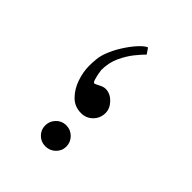

<svg xmlns="http://www.w3.org/2000/svg" viewBox="-170 -642 795 795"><g transform="rotate(45 227.0 -245.0)"><path d="M305.7 -223.1Q305.7 -192.9 284.9 -171.9Q264.2 -150.9 233.9 -150.9Q195.8 -150.9 170.2 -177Q144.5 -203.1 131.8 -240.7Q119.1 -278.3 119.1 -313Q119.1 -331.5 121.1 -352.1Q123 -372.6 130.9 -394.5Q143.1 -427.2 163.1 -458.7Q183.1 -490.2 203.6 -512.5Q224.1 -534.7 237.8 -539.6L254.9 -514.6Q241.7 -502 220.7 -476.1Q199.7 -450.2 183.3 -414.8Q167 -379.4 167 -336.4Q167 -333.5 169.7 -318.8Q172.4 -304.2 176.5 -290.5Q180.7 -276.9 185.5 -276.9Q189.9 -276.9 206.3 -285.6Q222.7 -294.4 234.9 -294.4Q262.2 -294.4 283.9 -272Q305.7 -249.5 305.7 -223.1ZM289.1 -9.8Q289.1 15.1 270.8 33Q252.4 50.8 226.1 50.8Q200.7 50.8 182.9 33Q165 15.1 165 -9.8Q165 -35.6 182.9 -54Q200.7 -72.3 226.1 -72.3Q252.4 -72.3 270.8 -54Q289.1 -35.6 289.1 -9.8Z"/></g></svg>

Font: Rohingya Solluk
Style: Regular
Weight: 400
Designer: SIL International
Foundry: SIL International
Version: Version 1.001